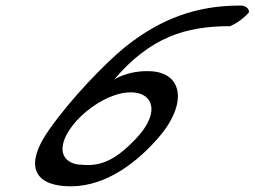

<svg xmlns="http://www.w3.org/2000/svg" viewBox="-20 -640 915 690"><path d="M156 -173C69 -50 100 22 215 29C341 37 454 -38 545 -140C656 -265 638 -378 522 -384C440 -388 390 -354 390 -354C520 -506 646 -546 807 -546C829 -555 856 -574 875 -596C875 -609 864 -621 841 -620C687 -620 558 -573 432 -473C358 -413 235 -286 156 -173ZM206 -119C222 -208 376 -329 477 -305C534 -291 549 -226 468 -141C403 -73 349 -40 274 -48C234 -48 197 -71 206 -119Z"/></svg>

Font: Snowfall
Style: SuperObl
Weight: 400
Designer: Jasper
Foundry: Cannot Into Space Fonts
Version: Version 0.9